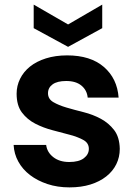

<svg xmlns="http://www.w3.org/2000/svg" viewBox="-20 -803 585 832"><path d="M499 -158Q499 -122 484 -91.5Q469 -61 440.5 -38.5Q412 -16 372 -3.5Q332 9 281 9Q229 9 185.5 -5.5Q142 -20 110 -44.5Q78 -69 59.5 -102.5Q41 -136 39 -175H180Q184 -143 211 -122Q238 -101 280 -101Q322 -101 343.5 -117.5Q365 -134 365 -158Q365 -183 342 -196Q319 -209 284 -218.5Q249 -228 208.5 -238.5Q168 -249 133 -267Q98 -285 75 -315.5Q52 -346 52 -397Q52 -431 67 -461.5Q82 -492 110 -514.5Q138 -537 179 -550Q220 -563 271 -563Q372 -563 430 -513Q488 -463 494 -380H360Q357 -412 333 -432Q309 -452 267 -452Q228 -452 208 -437.5Q188 -423 188 -399Q188 -374 211 -360.5Q234 -347 268 -337Q302 -327 342 -317Q382 -307 416.5 -288.5Q451 -270 474.5 -239.5Q498 -209 499 -158ZM423 -783V-681L275 -600L126 -681V-783L275 -697Z"/></svg>

Font: SVN-Poppins SemiBold
Style: Regular
Weight: 600
Designer: Ninad Kale (Devanagari), Jonny Pinhorn (Latin)
Foundry: Indian Type Foundry
Version: Version 3.002 2017